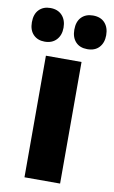

<svg xmlns="http://www.w3.org/2000/svg" viewBox="-124 -814 512 860"><g transform="rotate(10 132.0 -383.5)"><path d="M213 0H51V-553H213ZM-37 -690Q-37 -727 -17.5 -747Q2 -767 34 -767Q68 -767 87.5 -746Q107 -725 107 -690Q107 -656 87.5 -635Q68 -614 34 -614Q2 -614 -17.5 -634Q-37 -654 -37 -690ZM156 -690Q156 -727 175.5 -747Q195 -767 228 -767Q263 -767 282 -746Q301 -725 301 -690Q301 -656 282 -635Q263 -614 228 -614Q194 -614 175 -634.5Q156 -655 156 -690Z"/></g></svg>

Font: Noto Sans Gurmukhi UI ExtraCondensed Black
Style: Regular
Weight: 900
Width: 2
Designer: Jelle Bosma - Monotype Design Team
Foundry: Monotype Imaging Inc.
Version: Version 2.004; ttfautohint (v1.8.4.7-5d5b)